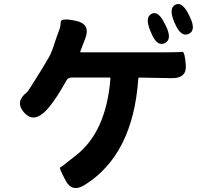

<svg xmlns="http://www.w3.org/2000/svg" viewBox="-20 -867 1040 958"><path d="M404 55Q339 96 307 33Q274 -29 280 -31.5Q286 -34 297 -43Q327 -67 357 -90Q510 -208 531 -475Q531 -480 526 -480H336Q320 -480 312 -466Q244 -345 199 -305Q142 -255 98 -308Q54 -361 115 -407Q121 -412 187 -519Q206 -551 225 -583Q239 -608 252 -651Q264 -688 278 -724Q282 -736 283 -757.5Q284 -779 359 -763Q434 -747 405 -674L381 -611Q379 -606 384 -606H810Q876 -606 889 -608.5Q902 -611 907 -543Q913 -476 836 -477L676 -480Q670 -480 670 -474Q644 -96 404 55ZM801 -651Q762 -634 734 -704L730 -713Q702 -780 736 -798Q770 -816 803 -747L808 -737Q841 -669 801 -651ZM922 -698Q883 -680 853 -749L849 -758Q821 -825 854 -843Q888 -862 922 -794L927 -783Q960 -716 922 -698Z"/></svg>

Font: Resource Han Rounded JP
Style: Bold
Weight: 700
Designer: Cyano Hao (round all glyphs); Ryoko NISHIZUKA 西塚涼子 (kana, bopomofo & ideographs); Paul D. Hunt (Latin, Greek & Cyrillic)
Foundry: Cyano Hao
Version: 0.990